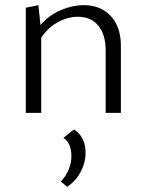

<svg xmlns="http://www.w3.org/2000/svg" viewBox="-20 -438 569 745"><path d="M449 -261V0H390V-242Q390 -304 361.5 -338.5Q333 -373 282 -373Q244 -373 205.5 -352.5Q167 -332 140 -292V0H80V-408L129 -418L137 -341Q170 -379 215.5 -398.5Q261 -418 305 -418Q370 -418 409.5 -376Q449 -334 449 -261ZM216 266Q235 247 246 221Q257 195 257 169Q257 116 226 97L267 64Q312 94 312 155Q312 193 293 229Q274 265 240 287Z"/></svg>

Font: Ysabeau Semilight
Style: Regular
Weight: 300
Designer: Christian Thalmann (Catharsis Fonts)
Version: Version 0.003